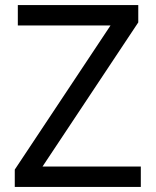

<svg xmlns="http://www.w3.org/2000/svg" viewBox="-20 -734 612 754"><path d="M533 0H38V-68L414 -634H50V-714H523V-646L147 -80H533Z"/></svg>

Font: Noto Sans Bengali UI
Style: Regular
Weight: 400
Designer: Jelle Bosma - Monotype Design Team
Foundry: Monotype Imaging Inc.
Version: Version 2.003; ttfautohint (v1.8.4.7-5d5b)